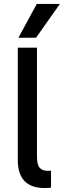

<svg xmlns="http://www.w3.org/2000/svg" viewBox="-20 -947 323 971"><path d="M167 -706V-155Q167 -113 181 -98Q195 -83 221 -83Q227 -83 232 -83.5Q237 -84 238 -84V2Q235 2 226.5 3Q218 4 206 4Q70 4 70 -138V-706ZM283 -927 162 -756H73L166 -927Z"/></svg>

Font: Museo Sans Medium
Style: Regular
Weight: 500
Designer: Jos Buivenga
Foundry: Jos Buivenga & Rosetta Type Foundry (extension, remastering)
Version: Version 3.600;PS 1.000;hotconv 1.0.88;makeotf.lib2.5.647800;